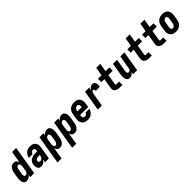

<svg xmlns="http://www.w3.org/2000/svg" viewBox="441 -2569 4617 4617"><g transform="rotate(-45 2750.0 -260.0)"><path d="M129 8Q110 8 92 3Q74 -2 61.5 -14Q49 -26 41 -42Q33 -58 28.5 -75.5Q24 -93 22.5 -111.5Q21 -130 21 -149Q21 -168 23.5 -187Q26 -206 29 -225L49 -345Q52 -366 58 -387Q64 -408 73.5 -428.5Q83 -449 97 -468Q111 -487 129.5 -501Q148 -515 169.5 -521.5Q191 -528 213 -528Q234 -528 253 -521.5Q272 -515 286 -501.5Q300 -488 308.5 -470.5Q317 -453 321 -433L371 -735H509L388 0H250L261 -67Q250 -50 235 -35.5Q220 -21 203 -11Q186 -1 166.5 3.5Q147 8 129 8ZM204 -106Q218 -106 231.5 -111.5Q245 -117 255.5 -127.5Q266 -138 271.5 -151.5Q277 -165 279 -178L299 -298Q301 -311 302 -323Q303 -335 302.5 -347Q302 -359 299.5 -371Q297 -383 291.5 -392.5Q286 -402 275.5 -408Q265 -414 253 -414Q238 -414 224.5 -405Q211 -396 203 -382.5Q195 -369 190.5 -354.5Q186 -340 184 -326L164 -206Q162 -195 161 -184.5Q160 -174 160.5 -163.5Q161 -153 163 -142.5Q165 -132 170 -123.5Q175 -115 184.5 -110.5Q194 -106 204 -106Z M629 8Q608 8 588.5 3Q569 -2 554.5 -14.5Q540 -27 531 -44.5Q522 -62 518.5 -81.5Q515 -101 515 -121.5Q515 -142 519 -163Q523 -189 534 -214Q545 -239 565.5 -258.5Q586 -278 611 -290Q636 -302 662 -309.5Q688 -317 714.5 -319Q741 -321 766 -321H811L814 -339Q816 -353 815.5 -368Q815 -383 809 -395Q803 -407 790.5 -414Q778 -421 764 -421Q750 -421 736 -416Q722 -411 711 -400.5Q700 -390 693.5 -377Q687 -364 685 -350H556Q560 -374 569.5 -397Q579 -420 593 -441Q607 -462 626.5 -479.5Q646 -497 669 -508Q692 -519 716 -523.5Q740 -528 764 -528Q792 -528 819 -523.5Q846 -519 869 -506.5Q892 -494 909.5 -474.5Q927 -455 936 -430Q945 -405 945.5 -377Q946 -349 941 -321L888 0H758L771 -80Q759 -61 744 -44Q729 -27 710.5 -15Q692 -3 671 2.5Q650 8 629 8ZM700 -99Q718 -99 735.5 -109Q753 -119 764.5 -134.5Q776 -150 782.5 -168.5Q789 -187 792 -205L793 -214H766Q755 -214 743.5 -213.5Q732 -213 720.5 -211Q709 -209 697.5 -206Q686 -203 675.5 -197Q665 -191 657.5 -181.5Q650 -172 648 -160Q646 -148 648.5 -136Q651 -124 658 -115.5Q665 -107 676.5 -103Q688 -99 700 -99Z M964 215 1086 -520H1224L1213 -453Q1224 -470 1238.5 -484.5Q1253 -499 1270.5 -509Q1288 -519 1307 -523.5Q1326 -528 1345 -528Q1364 -528 1381.5 -523Q1399 -518 1412 -506Q1425 -494 1433 -478Q1441 -462 1445.5 -444.5Q1450 -427 1451.5 -408.5Q1453 -390 1452.5 -371Q1452 -352 1450 -333Q1448 -314 1445 -295L1425 -175Q1421 -154 1415.5 -133Q1410 -112 1400.5 -91.5Q1391 -71 1377 -52Q1363 -33 1344.5 -19Q1326 -5 1304 1.5Q1282 8 1261 8Q1240 8 1220.5 1.5Q1201 -5 1187 -18.5Q1173 -32 1165 -49.5Q1157 -67 1152 -87L1102 215ZM1221 -106Q1235 -106 1248.5 -115Q1262 -124 1270.5 -137.5Q1279 -151 1283 -165.5Q1287 -180 1290 -194L1310 -314Q1311 -325 1312.5 -335.5Q1314 -346 1313.5 -356.5Q1313 -367 1310.5 -377.5Q1308 -388 1303 -396.5Q1298 -405 1289 -409.5Q1280 -414 1269 -414Q1255 -414 1241.5 -408.5Q1228 -403 1218 -392.5Q1208 -382 1202.5 -368.5Q1197 -355 1194 -342L1174 -222Q1172 -209 1171 -197Q1170 -185 1170.5 -173Q1171 -161 1173.5 -149Q1176 -137 1182 -127.5Q1188 -118 1198 -112Q1208 -106 1221 -106Z M1464 215 1586 -520H1724L1713 -453Q1724 -470 1738.5 -484.5Q1753 -499 1770.5 -509Q1788 -519 1807 -523.5Q1826 -528 1845 -528Q1864 -528 1881.5 -523Q1899 -518 1912 -506Q1925 -494 1933 -478Q1941 -462 1945.5 -444.5Q1950 -427 1951.5 -408.5Q1953 -390 1952.5 -371Q1952 -352 1950 -333Q1948 -314 1945 -295L1925 -175Q1921 -154 1915.5 -133Q1910 -112 1900.5 -91.5Q1891 -71 1877 -52Q1863 -33 1844.5 -19Q1826 -5 1804 1.5Q1782 8 1761 8Q1740 8 1720.5 1.5Q1701 -5 1687 -18.5Q1673 -32 1665 -49.5Q1657 -67 1652 -87L1602 215ZM1721 -106Q1735 -106 1748.5 -115Q1762 -124 1770.5 -137.5Q1779 -151 1783 -165.5Q1787 -180 1790 -194L1810 -314Q1811 -325 1812.5 -335.5Q1814 -346 1813.5 -356.5Q1813 -367 1810.5 -377.5Q1808 -388 1803 -396.5Q1798 -405 1789 -409.5Q1780 -414 1769 -414Q1755 -414 1741.5 -408.5Q1728 -403 1718 -392.5Q1708 -382 1702.5 -368.5Q1697 -355 1694 -342L1674 -222Q1672 -209 1671 -197Q1670 -185 1670.5 -173Q1671 -161 1673.5 -149Q1676 -137 1682 -127.5Q1688 -118 1698 -112Q1708 -106 1721 -106Z M2210 8Q2180 8 2151 2Q2122 -4 2097.5 -18.5Q2073 -33 2056.5 -56Q2040 -79 2031.5 -106.5Q2023 -134 2023.5 -164Q2024 -194 2029 -225L2049 -345Q2053 -369 2061.5 -394Q2070 -419 2085 -441Q2100 -463 2121 -480.5Q2142 -498 2166 -509Q2190 -520 2215.5 -524Q2241 -528 2266 -528Q2266 -528 2266 -528Q2266 -528 2266 -528Q2296 -528 2325 -522Q2354 -516 2378 -501Q2402 -486 2418.5 -463.5Q2435 -441 2442.5 -413Q2450 -385 2450 -355.5Q2450 -326 2445 -295L2430 -206H2156Q2154 -194 2153 -182Q2152 -170 2153.5 -158.5Q2155 -147 2158.5 -136Q2162 -125 2169 -116.5Q2176 -108 2187 -103.5Q2198 -99 2210 -99Q2223 -99 2236 -102Q2249 -105 2260.5 -113Q2272 -121 2280 -132.5Q2288 -144 2291 -157H2420Q2414 -134 2404 -112Q2394 -90 2379 -70.5Q2364 -51 2344 -35Q2324 -19 2302 -9.5Q2280 0 2256.5 4Q2233 8 2210 8ZM2174 -314H2318Q2320 -326 2320.5 -338Q2321 -350 2320 -361.5Q2319 -373 2315.5 -384Q2312 -395 2305 -403.5Q2298 -412 2287.5 -416.5Q2277 -421 2265 -421Q2248 -421 2231 -413Q2214 -405 2202.5 -391Q2191 -377 2185 -360.5Q2179 -344 2176 -327Z M2550 0 2636 -520H2774L2760 -438Q2770 -456 2783.5 -473Q2797 -490 2814 -502.5Q2831 -515 2851.5 -521.5Q2872 -528 2891 -528Q2911 -528 2928 -521Q2945 -514 2955.5 -499.5Q2966 -485 2971 -467Q2976 -449 2977 -430Q2978 -411 2976 -391.5Q2974 -372 2971 -353H2833Q2835 -365 2834.5 -376.5Q2834 -388 2828.5 -397Q2823 -406 2812.5 -410Q2802 -414 2790 -414Q2782 -414 2775.5 -407.5Q2769 -401 2765 -393.5Q2761 -386 2758 -378.5Q2755 -371 2752.5 -363Q2750 -355 2747.5 -347.5Q2745 -340 2743.5 -332Q2742 -324 2740.5 -316Q2739 -308 2737 -300L2688 0Z M3301 0Q3277 0 3254.5 -3Q3232 -6 3211.5 -14Q3191 -22 3173.5 -35.5Q3156 -49 3146 -68.5Q3136 -88 3134.5 -110.5Q3133 -133 3137 -157L3178 -406H3076V-520H3197L3233 -735H3371L3335 -520H3464V-406H3316L3272 -138Q3271 -132 3273 -127Q3275 -122 3279.5 -119Q3284 -116 3289.5 -115Q3295 -114 3301 -114H3388V0Z M3634 8Q3615 8 3597.5 2.5Q3580 -3 3567.5 -15Q3555 -27 3547.5 -43Q3540 -59 3535.5 -76.5Q3531 -94 3529.5 -112.5Q3528 -131 3528.5 -149.5Q3529 -168 3531.5 -187Q3534 -206 3537 -225L3586 -520H3724L3672 -206Q3670 -195 3669 -184.5Q3668 -174 3668 -163.5Q3668 -153 3670 -143Q3672 -133 3676.5 -124.5Q3681 -116 3690 -111Q3699 -106 3710 -106Q3723 -106 3736 -112Q3749 -118 3758 -128.5Q3767 -139 3772 -152Q3777 -165 3779 -178L3836 -520H3974L3888 0H3750L3760 -65Q3750 -49 3736 -35Q3722 -21 3705.5 -11Q3689 -1 3670.5 3.5Q3652 8 3634 8Z M4301 0Q4277 0 4254.5 -3Q4232 -6 4211.5 -14Q4191 -22 4173.5 -35.5Q4156 -49 4146 -68.5Q4136 -88 4134.5 -110.5Q4133 -133 4137 -157L4178 -406H4076V-520H4197L4233 -735H4371L4335 -520H4464V-406H4316L4272 -138Q4271 -132 4273 -127Q4275 -122 4279.5 -119Q4284 -116 4289.5 -115Q4295 -114 4301 -114H4388V0Z M4801 0Q4777 0 4754.5 -3Q4732 -6 4711.5 -14Q4691 -22 4673.5 -35.5Q4656 -49 4646 -68.5Q4636 -88 4634.5 -110.5Q4633 -133 4637 -157L4678 -406H4576V-520H4697L4733 -735H4871L4835 -520H4964V-406H4816L4772 -138Q4771 -132 4773 -127Q4775 -122 4779.5 -119Q4784 -116 4789.5 -115Q4795 -114 4801 -114H4888V0Z M5207 8Q5207 8 5207 8Q5207 8 5207 8Q5177 8 5148 2Q5119 -4 5095.5 -19Q5072 -34 5055.5 -56.5Q5039 -79 5031 -107Q5023 -135 5023.5 -164.5Q5024 -194 5029 -225L5049 -345Q5053 -369 5061.5 -394Q5070 -419 5085 -441Q5100 -463 5121 -480.5Q5142 -498 5166 -509Q5190 -520 5215.5 -524Q5241 -528 5266 -528Q5266 -528 5266 -528Q5266 -528 5266 -528Q5296 -528 5325 -522Q5354 -516 5378 -501Q5402 -486 5418.5 -463.5Q5435 -441 5442.5 -413Q5450 -385 5450 -355.5Q5450 -326 5445 -295L5425 -175Q5421 -151 5412.5 -126Q5404 -101 5388.5 -79Q5373 -57 5352 -39.5Q5331 -22 5307 -11Q5283 0 5257.5 4Q5232 8 5207 8ZM5209 -106Q5225 -106 5240 -113.5Q5255 -121 5265.5 -134.5Q5276 -148 5281.5 -163.5Q5287 -179 5290 -194L5310 -314Q5311 -325 5312 -336Q5313 -347 5312.5 -357.5Q5312 -368 5309.5 -378.5Q5307 -389 5301 -397.5Q5295 -406 5285 -410Q5275 -414 5264 -414Q5249 -414 5233.5 -406.5Q5218 -399 5207.5 -385.5Q5197 -372 5191.5 -356.5Q5186 -341 5184 -326L5164 -206Q5162 -195 5161 -184Q5160 -173 5161 -162.5Q5162 -152 5164.5 -141.5Q5167 -131 5173 -122.5Q5179 -114 5188.5 -110Q5198 -106 5209 -106Z"/></g></svg>

Font: Iosevka SS04 Heavy Oblique
Style: Regular
Weight: 900
Italic angle: -9°
Monospace: yes
Designer: Belleve Invis
Foundry: Belleve Invis
Version: Version 19.0.0; ttfautohint (v1.8.4)